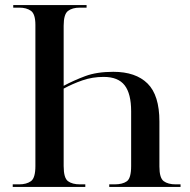

<svg xmlns="http://www.w3.org/2000/svg" viewBox="-20 -734 748 754"><path d="M30 0V-10H55Q84 -10 101.5 -22.5Q119 -35 119 -82V-636Q119 -679 101.5 -691.5Q84 -704 56 -704H32V-714H320V-704H293Q264 -704 247 -691Q230 -678 230 -633V-397Q269 -418 314.5 -435Q360 -452 425 -452Q513 -452 559.5 -406Q606 -360 606 -257V-80Q606 -35 623 -22.5Q640 -10 670 -10H689V0H409V-10H430Q461 -10 478 -22Q495 -34 495 -82V-297Q495 -366 469.5 -399Q444 -432 387 -432Q343 -432 304 -418.5Q265 -405 230 -386V-82Q230 -35 247 -22.5Q264 -10 294 -10H315V0Z"/></svg>

Font: Noto Serif Display SemiCondensed Medium
Style: Regular
Weight: 500
Width: 4
Designer: Monotype Design Team
Foundry: Monotype Imaging Inc.
Version: Version 2.009